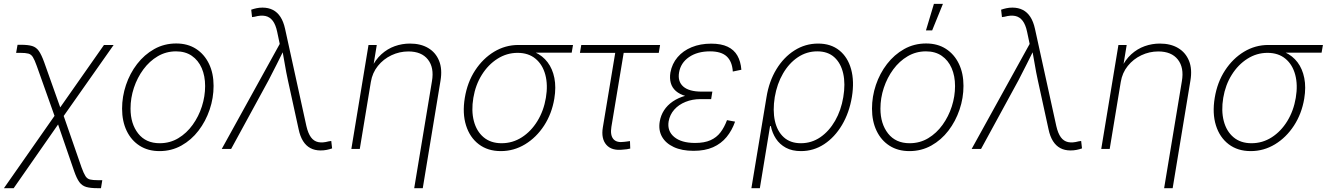

<svg xmlns="http://www.w3.org/2000/svg" viewBox="-40 -775 6903 999"><path d="M-19.5 204.1 258.8 -193.8H283.7L384.3 96.2Q395.5 127 404.5 141.1Q413.6 155.3 428.2 158.9Q442.9 162.6 471.2 162.6H492.2L485.4 204.1H466.8Q430.7 204.1 408.7 197.8Q386.7 191.4 372.8 172.4Q358.9 153.3 345.7 115.2L262.2 -127.4L31.2 204.1ZM249.5 -155.8 151.4 -431.6Q140.1 -463.4 131.1 -477.8Q122.1 -492.2 107.7 -496.1Q93.3 -500 64.9 -500H43.9L51.3 -542H69.8Q106 -542 127.2 -535.6Q148.4 -529.3 162.1 -509.8Q175.8 -490.2 189.9 -451.2L273.4 -216.3L501 -541H551.3L280.3 -155.8Z M790 11.2Q730.5 11.2 686.8 -16.6Q643.1 -44.4 619.1 -94.2Q595.2 -144 595.2 -209.5Q595.2 -272.5 615.5 -332.8Q635.7 -393.1 673.3 -441.9Q710.9 -490.7 762.7 -519.8Q814.5 -548.8 877 -548.8Q936.5 -548.8 980 -520.8Q1023.4 -492.7 1047.4 -443.1Q1071.3 -393.6 1071.3 -328.1Q1071.3 -265.1 1050.8 -204.6Q1030.3 -144 992.9 -95.2Q955.6 -46.4 903.8 -17.6Q852.1 11.2 790 11.2ZM791 -29.8Q844.2 -29.8 887.7 -55.9Q931.2 -82 962.4 -125.5Q993.7 -168.9 1010.5 -221.4Q1027.3 -273.9 1027.3 -327.1Q1027.3 -379.9 1009.5 -420.7Q991.7 -461.4 958 -484.6Q924.3 -507.8 876 -507.8Q824.2 -507.8 781 -482.4Q737.8 -457 706.1 -414.1Q674.3 -371.1 656.7 -318.1Q639.2 -265.1 639.2 -210Q639.2 -130.9 679 -80.3Q718.8 -29.8 791 -29.8Z M1113.8 0 1415.5 -546.4 1402.3 -608.9Q1394.5 -646.5 1379.2 -666.7Q1363.8 -687 1340.6 -691.9Q1317.4 -696.8 1285.2 -688L1271.5 -686L1267.1 -724.6Q1281.2 -729.5 1295.4 -732.4Q1309.6 -735.4 1325.7 -735.4Q1356.4 -735.4 1379.9 -723.4Q1403.3 -711.4 1419.2 -687Q1435.1 -662.6 1443.4 -624.5L1554.2 -119.1Q1563 -81.1 1577.9 -60.8Q1592.8 -40.5 1615.7 -35.6Q1638.7 -30.8 1670.4 -39.6L1683.6 -41.5L1688 -2.9Q1674.3 2 1659.4 4.9Q1644.5 7.8 1628.4 7.8Q1597.7 7.8 1575 -4.4Q1552.2 -16.6 1536.9 -41Q1521.5 -65.4 1513.7 -103L1458 -357.4Q1448.7 -399.9 1441.9 -441.4Q1435.1 -482.9 1427.2 -523.9H1441.4Q1420.9 -482.9 1400.4 -441.4Q1379.9 -399.9 1357.4 -357.4L1162.6 0Z M1889.6 -348.6 1832 0H1788.1L1877.4 -541H1920.4L1900.4 -418.9H1891.6Q1912.6 -463.9 1944.1 -492.4Q1975.6 -521 2013.9 -534.7Q2052.2 -548.3 2093.3 -548.3Q2148.9 -548.3 2188 -525.1Q2227.1 -502 2244.6 -458.7Q2262.2 -415.5 2252 -355L2159.7 204.1H2115.2L2207.5 -352.5Q2219.7 -423.3 2186.5 -465.3Q2153.3 -507.3 2085 -507.3Q2038.6 -507.3 1996.8 -487.5Q1955.1 -467.8 1926.3 -432.1Q1897.5 -396.5 1889.6 -348.6Z M2565.9 11.2Q2498 11.2 2451.2 -24.4Q2404.3 -60.1 2384.8 -122.6Q2365.2 -185.1 2378.4 -265.6Q2391.6 -346.7 2432.1 -408.7Q2472.7 -470.7 2531 -505.9Q2589.4 -541 2657.2 -541H2941.4L2934.6 -501H2711.4L2653.3 -500Q2596.7 -500 2548.3 -469.2Q2500 -438.5 2467 -385.7Q2434.1 -333 2422.9 -266.1Q2411.6 -198.7 2425.5 -145.3Q2439.5 -91.8 2476.3 -60.8Q2513.2 -29.8 2569.8 -29.8Q2627 -29.8 2675 -60.5Q2723.1 -91.3 2756.1 -145Q2789.1 -198.7 2800.3 -266.1Q2811.5 -333 2797.4 -386Q2783.2 -439 2746.3 -469.5Q2709.5 -500 2653.3 -500L2653.8 -521Q2704.1 -521 2743.9 -502.9Q2783.7 -484.9 2809.3 -450.9Q2835 -417 2844.5 -369.1Q2854 -321.3 2844.2 -261.7Q2831.1 -183.1 2790.8 -121.3Q2750.5 -59.6 2692.1 -24.2Q2633.8 11.2 2565.9 11.2Z M3202.6 3.4Q3143.1 10.7 3115 -21.5Q3086.9 -53.7 3096.7 -112.3L3161.1 -500H2977.5L2984.4 -541H3394.5L3387.7 -500H3205.1L3141.1 -114.7Q3134.3 -71.8 3151.4 -51.5Q3168.5 -31.2 3208.5 -37.1Q3214.8 -37.6 3222.7 -38.8Q3230.5 -40 3237.8 -41L3239.3 -2Q3231 0 3221.7 1.5Q3212.4 2.9 3202.6 3.4Z M3568.8 9.8Q3507.8 9.8 3465.8 -9.8Q3423.8 -29.3 3404.5 -63.5Q3385.3 -97.7 3392.6 -142.1Q3397.9 -174.3 3415 -200.9Q3432.1 -227.5 3460.7 -247.1Q3489.3 -266.6 3528.1 -277.3Q3566.9 -288.1 3615.7 -288.1H3664.6L3660.2 -259.3H3604.5Q3562.5 -259.3 3526.9 -244.9Q3491.2 -230.5 3468.3 -204.6Q3445.3 -178.7 3439 -143.6Q3430.7 -93.3 3468 -62.3Q3505.4 -31.2 3576.7 -31.2Q3625 -31.2 3656.7 -45.4Q3688.5 -59.6 3708.7 -86.2Q3729 -112.8 3742.7 -149.9L3784.7 -142.1Q3768.6 -96.2 3740.5 -62Q3712.4 -27.8 3670.2 -9Q3627.9 9.8 3568.8 9.8ZM3611.8 -265.1Q3563 -265.1 3529.5 -274.7Q3496.1 -284.2 3476.6 -301.5Q3457 -318.8 3450.2 -343.3Q3443.4 -367.7 3448.2 -397.5Q3456.5 -443.4 3485.4 -477.3Q3514.2 -511.2 3559.1 -529.5Q3604 -547.9 3660.6 -547.9Q3712.4 -547.9 3745.8 -532Q3779.3 -516.1 3796.6 -485.8Q3814 -455.6 3817.4 -412.1L3772.9 -402.8Q3769.5 -455.1 3741.2 -481.4Q3712.9 -507.8 3654.3 -507.8Q3588.4 -507.8 3544.9 -477.8Q3501.5 -447.8 3493.2 -397.5Q3485.4 -350.6 3515.4 -324.5Q3545.4 -298.3 3610.8 -298.3H3666.5L3661.1 -265.1Z M3869.6 204.1 3948.2 -269.5Q3961.4 -351.6 3999.5 -414.3Q4037.6 -477.1 4093.8 -512.7Q4149.9 -548.3 4216.8 -548.3Q4283.2 -548.3 4327.1 -512.9Q4371.1 -477.5 4388.4 -415Q4405.8 -352.5 4392.6 -271Q4378.9 -188.5 4341.1 -124.8Q4303.2 -61 4248.3 -24.9Q4193.4 11.2 4127.4 11.2Q4081.5 11.2 4049.1 -6.3Q4016.6 -23.9 3997.3 -53.5Q3978 -83 3970.7 -119.1H3966.8L3913.6 204.1ZM4127 -29.8Q4182.6 -29.8 4228.3 -61Q4273.9 -92.3 4305.2 -146.7Q4336.4 -201.2 4347.7 -269.5Q4359.4 -338.4 4347.4 -392.1Q4335.4 -445.8 4301.5 -476.8Q4267.6 -507.8 4212.4 -507.8Q4157.2 -507.8 4111.3 -477.1Q4065.4 -446.3 4034.2 -392.6Q4002.9 -338.9 3991.2 -270Q3980 -200.2 3991.9 -146Q4003.9 -91.8 4038.1 -60.8Q4072.3 -29.8 4127 -29.8Z M4691.9 11.2Q4632.3 11.2 4588.6 -16.6Q4544.9 -44.4 4521 -94.2Q4497.1 -144 4497.1 -209.5Q4497.1 -272.5 4517.3 -332.8Q4537.6 -393.1 4575.2 -441.9Q4612.8 -490.7 4664.6 -519.8Q4716.3 -548.8 4778.8 -548.8Q4838.4 -548.8 4881.8 -520.8Q4925.3 -492.7 4949.2 -443.1Q4973.1 -393.6 4973.1 -328.1Q4973.1 -265.1 4952.6 -204.6Q4932.1 -144 4894.8 -95.2Q4857.4 -46.4 4805.7 -17.6Q4753.9 11.2 4691.9 11.2ZM4692.9 -29.8Q4746.1 -29.8 4789.6 -55.9Q4833 -82 4864.3 -125.5Q4895.5 -168.9 4912.4 -221.4Q4929.2 -273.9 4929.2 -327.1Q4929.2 -379.9 4911.4 -420.7Q4893.6 -461.4 4859.9 -484.6Q4826.2 -507.8 4777.8 -507.8Q4726.1 -507.8 4682.9 -482.4Q4639.6 -457 4607.9 -414.1Q4576.2 -371.1 4558.6 -318.1Q4541 -265.1 4541 -210Q4541 -130.9 4580.8 -80.3Q4620.6 -29.8 4692.9 -29.8ZM4777.8 -616.7 4819.3 -754.9H4866.2L4810.1 -616.7Z M5015.6 0 5317.4 -546.4 5304.2 -608.9Q5296.4 -646.5 5281 -666.7Q5265.6 -687 5242.4 -691.9Q5219.2 -696.8 5187 -688L5173.3 -686L5168.9 -724.6Q5183.1 -729.5 5197.3 -732.4Q5211.4 -735.4 5227.5 -735.4Q5258.3 -735.4 5281.7 -723.4Q5305.2 -711.4 5321 -687Q5336.9 -662.6 5345.2 -624.5L5456.1 -119.1Q5464.8 -81.1 5479.7 -60.8Q5494.6 -40.5 5517.6 -35.6Q5540.5 -30.8 5572.3 -39.6L5585.4 -41.5L5589.8 -2.9Q5576.2 2 5561.3 4.9Q5546.4 7.8 5530.3 7.8Q5499.5 7.8 5476.8 -4.4Q5454.1 -16.6 5438.7 -41Q5423.3 -65.4 5415.5 -103L5359.9 -357.4Q5350.6 -399.9 5343.8 -441.4Q5336.9 -482.9 5329.1 -523.9H5343.3Q5322.8 -482.9 5302.2 -441.4Q5281.7 -399.9 5259.3 -357.4L5064.5 0Z M5791.5 -348.6 5733.9 0H5689.9L5779.3 -541H5822.3L5802.2 -418.9H5793.5Q5814.5 -463.9 5845.9 -492.4Q5877.4 -521 5915.8 -534.7Q5954.1 -548.3 5995.1 -548.3Q6050.8 -548.3 6089.8 -525.1Q6128.9 -502 6146.5 -458.7Q6164.1 -415.5 6153.8 -355L6061.5 204.1H6017.1L6109.4 -352.5Q6121.6 -423.3 6088.4 -465.3Q6055.2 -507.3 5986.8 -507.3Q5940.4 -507.3 5898.7 -487.5Q5856.9 -467.8 5828.1 -432.1Q5799.3 -396.5 5791.5 -348.6Z M6467.8 11.2Q6399.9 11.2 6353 -24.4Q6306.2 -60.1 6286.6 -122.6Q6267.1 -185.1 6280.3 -265.6Q6293.5 -346.7 6334 -408.7Q6374.5 -470.7 6432.9 -505.9Q6491.2 -541 6559.1 -541H6843.3L6836.4 -501H6613.3L6555.2 -500Q6498.5 -500 6450.2 -469.2Q6401.9 -438.5 6368.9 -385.7Q6335.9 -333 6324.7 -266.1Q6313.5 -198.7 6327.4 -145.3Q6341.3 -91.8 6378.2 -60.8Q6415 -29.8 6471.7 -29.8Q6528.8 -29.8 6576.9 -60.5Q6625 -91.3 6658 -145Q6690.9 -198.7 6702.1 -266.1Q6713.4 -333 6699.2 -386Q6685.1 -439 6648.2 -469.5Q6611.3 -500 6555.2 -500L6555.7 -521Q6606 -521 6645.8 -502.9Q6685.5 -484.9 6711.2 -450.9Q6736.8 -417 6746.3 -369.1Q6755.9 -321.3 6746.1 -261.7Q6732.9 -183.1 6692.6 -121.3Q6652.3 -59.6 6594 -24.2Q6535.6 11.2 6467.8 11.2Z"/></svg>

Font: Inter 17pt ExtraLight
Style: Italic
Weight: 250
Italic angle: -9.3988°
Version: Version 4.001;git-66647c0bb